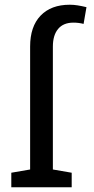

<svg xmlns="http://www.w3.org/2000/svg" viewBox="-20 -792 398 812"><path d="M27.8 0V-61.5L107.4 -75.2V-595.2Q107.4 -679.7 151.6 -725.8Q195.8 -772 274.9 -772Q291.5 -772 308.3 -769.3Q325.2 -766.6 345.7 -761.7L333.5 -690.9Q313 -696.3 290.5 -696.3Q248 -696.3 225.8 -669.7Q203.6 -643.1 203.6 -595.2V-75.2L283.2 -61.5V0Z"/></svg>

Font: Roboto Slab
Style: Regular
Weight: 400
Designer: Google
Version: Version 2.000; ttfautohint (v1.8.1.43-b0c9)